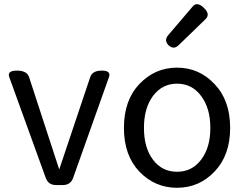

<svg xmlns="http://www.w3.org/2000/svg" viewBox="-20 -878 1163 911"><path d="M246 0Q209 0 197 -34L24 -512Q13 -543 60 -543Q108 -543 118 -512L261 -74L408 -512Q418 -543 463 -543Q508 -543 497 -512L327 -34Q315 0 278 0Z M641 -64Q568 -141 568 -271Q568 -402 641 -479Q715 -557 820 -557Q925 -557 998 -479Q1072 -402 1072 -271Q1072 -141 998 -64Q925 13 820 13Q715 13 641 -64ZM934 -120Q978 -177 978 -271Q978 -365 934 -423Q891 -481 820 -481Q750 -481 706 -423Q663 -365 663 -271Q663 -177 706 -120Q749 -63 820 -63Q891 -63 934 -120ZM827 -663Q804 -641 780 -663Q757 -686 778 -711L894 -847Q915 -872 947 -841Q979 -811 956 -788Z"/></svg>

Font: Swei Gothic CJK TC Regular
Style: Regular
Weight: 400
Version: Version 2.129